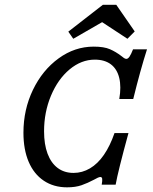

<svg xmlns="http://www.w3.org/2000/svg" viewBox="-20 -779 644 810"><path d="M78.9 -219.1Q78.9 -316.6 119 -400Q159.2 -483.3 227.4 -532.8Q295.5 -582.3 375.2 -582.3Q418.9 -582.3 443.9 -571.3Q468.9 -560.4 491.9 -542.7Q497.6 -537.8 503 -534.2Q508.3 -530.6 513.1 -530.6Q519.5 -530.6 526 -539.5Q532.4 -548.4 541.3 -571H600.2Q572 -483.1 542.1 -361.3H483.2Q492.1 -413 483 -450.4Q473.9 -487.9 447.7 -507.7Q421.4 -527.4 380 -527.4Q323 -527.4 273.7 -486.3Q224.4 -445.2 195.1 -375.4Q165.9 -305.7 165.9 -225Q165.9 -170.2 180.6 -130.8Q195.4 -91.3 223.3 -70.4Q251.2 -49.5 290.3 -49.5Q327 -49.5 359.7 -68.8Q392.4 -88 418.4 -125.8Q444.4 -163.6 463.1 -217.7H522Q477.7 -55.8 467.9 0H409.1Q412.3 -17.7 411.1 -25Q409.9 -32.3 403.4 -32.3Q399.4 -32.3 392.2 -29.1Q385 -25.9 377 -21.1Q349.7 -6.6 324 2.4Q298.3 11.3 263 11.3Q206.5 11.3 164.8 -16.6Q123.1 -44.5 101 -96.2Q78.9 -147.9 78.9 -219.1ZM268.2 -645.5 414 -758.8H470.5L548.3 -646.4L517.6 -615.4L385.9 -701.9L453 -709.8L289.1 -615.4Z"/></svg>

Font: Playfair Micro SmCond SmLight
Style: Italic
Weight: 360
Width: 4
Italic angle: -15.6°
Designer: Claus Eggers Sørensen
Foundry: Claus Eggers Sørensen
Version: Version 2.203;Glyphs 3.3 (3326)